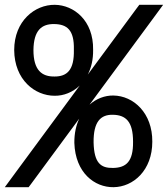

<svg xmlns="http://www.w3.org/2000/svg" viewBox="-39 -757 698 798"><path d="M270 -163V-164C269.7 -202.4 277.2 -235.9 290.2 -263.8L92 5L80 21H-19L28 -43L292.4 -401.5C263.1 -373.3 225.5 -358.5 188 -359C106 -359 21 -425 20 -549C20 -670 106 -738 189 -737C267 -736 350 -673 348 -550C348.7 -509.7 340.3 -475.1 325.8 -446.9L528 -721L540 -737H639L592 -673L333.2 -322C361.6 -347.2 396.7 -360.4 432 -360C516 -359 595 -287 594 -168C594 -49 515 20 433 21C354 22 274 -39 270 -163ZM350 -165C352 -79 380 -58 431 -59C485 -60 515 -85 514 -168C514 -252 484 -279 430 -280C380 -281 349 -252 350 -165ZM187 -657C134 -658 101 -631 100 -549C100 -465 135 -438 188 -439C239 -439 270 -465 268 -550V-551C270 -633 239 -656 187 -657Z"/></svg>

Font: Nordica Plus
Style: NordicaClassicLight
Weight: 300
Version: Version 1.01